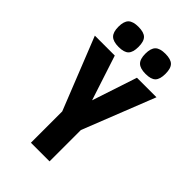

<svg xmlns="http://www.w3.org/2000/svg" viewBox="-276 -1050 1151 1151"><g transform="rotate(45 300.0 -474.0)"><path d="M100.5 -862.5Q100.5 -908.5 120.2 -928Q140 -947.5 186 -947.5Q232.5 -947.5 252 -928.2Q271.5 -909 271.5 -862.5Q271.5 -816.5 252.5 -797Q233.5 -777.5 187.5 -777.5Q141 -777.5 120.8 -797.2Q100.5 -817 100.5 -862.5ZM329 -862.5Q329 -908.5 348.8 -928Q368.5 -947.5 414.5 -947.5Q461 -947.5 480.5 -928.2Q500 -909 500 -862.5Q500 -816.5 481 -797Q462 -777.5 416 -777.5Q369.5 -777.5 349.2 -797.2Q329 -817 329 -862.5ZM221.5 -265.5 38.5 -725H207.5L301 -439L395.5 -725H561L379.5 -265.5V0H221.5Z"/></g></svg>

Font: JuliaMono ExtraBold
Style: Regular
Weight: 800
Monospace: yes
Designer: cormullion
Foundry: corm
Version: Version 0.055; ttfautohint (v1.8.4)